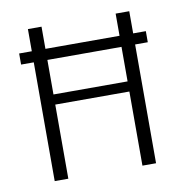

<svg xmlns="http://www.w3.org/2000/svg" viewBox="-61 -539 573 597"><g transform="rotate(-10 225.0 -240.0)"><path d="M65 0V-375H25V-410H65V-480H108V-410H342V-480H385V-410H425V-375H385V0H342V-234H108V0ZM108 -266H342V-375H108Z"/></g></svg>

Font: Glametrix
Style: Light
Weight: 300
Designer: gluk
Foundry: gluk
Version: Version 0.40